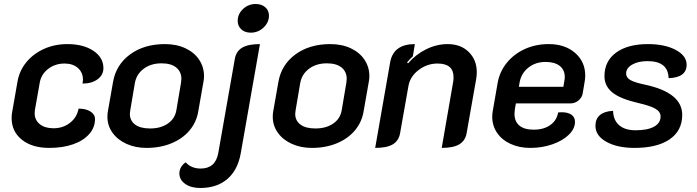

<svg xmlns="http://www.w3.org/2000/svg" viewBox="-20 -729 3478 958"><path d="M38 -140Q38 -156 41 -172L67 -320Q76 -375 111 -418Q146 -461 199.5 -485Q253 -509 316 -509Q396 -509 446 -475.5Q496 -442 496 -389Q496 -355 467 -333.5Q438 -312 392 -312Q394 -324 394 -331Q394 -367 369 -389.5Q344 -412 302 -412Q255 -412 220 -385Q185 -358 178 -315L154 -179Q153 -174 153 -164Q153 -130 178.5 -109.5Q204 -89 247 -89Q294 -89 329 -116Q364 -143 372 -187Q409 -187 431.5 -172.5Q454 -158 454 -135Q454 -93 425 -60Q396 -27 344.5 -9Q293 9 226 9Q140 9 89 -32Q38 -73 38 -140Z M516 -146Q516 -163 518 -172L544 -320Q559 -406 629 -457.5Q699 -509 803 -509Q861 -509 905.5 -488Q950 -467 974 -430.5Q998 -394 998 -349Q998 -335 995 -320L969 -172Q960 -119 925.5 -78Q891 -37 835.5 -14Q780 9 711 9Q656 9 611.5 -11Q567 -31 541.5 -66.5Q516 -102 516 -146ZM860 -179 883 -315Q885 -329 885 -335Q885 -371 859.5 -392Q834 -413 786 -413Q733 -413 697 -386Q661 -359 653 -315L630 -179Q628 -167 628 -161Q628 -127 654 -107.5Q680 -88 729 -88Q782 -88 817.5 -112.5Q853 -137 860 -179Z M1166 -625Q1166 -659 1192.5 -684Q1219 -709 1256 -709Q1285 -709 1303.5 -693Q1322 -677 1322 -651Q1322 -617 1295 -591.5Q1268 -566 1231 -566Q1202 -566 1184 -582.5Q1166 -599 1166 -625ZM875 136Q875 119 884 104Q893 89 907 81Q918 95 937.5 103.5Q957 112 981 112Q1055 112 1069 35L1152 -437Q1159 -474 1189 -491.5Q1219 -509 1277 -509L1181 37Q1166 120 1114 164.5Q1062 209 979 209Q933 209 904 188.5Q875 168 875 136Z M1341 -146Q1341 -163 1343 -172L1369 -320Q1384 -406 1454 -457.5Q1524 -509 1628 -509Q1686 -509 1730.5 -488Q1775 -467 1799 -430.5Q1823 -394 1823 -349Q1823 -335 1820 -320L1794 -172Q1785 -119 1750.5 -78Q1716 -37 1660.5 -14Q1605 9 1536 9Q1481 9 1436.5 -11Q1392 -31 1366.5 -66.5Q1341 -102 1341 -146ZM1685 -179 1708 -315Q1710 -329 1710 -335Q1710 -371 1684.5 -392Q1659 -413 1611 -413Q1558 -413 1522 -386Q1486 -359 1478 -315L1455 -179Q1453 -167 1453 -161Q1453 -127 1479 -107.5Q1505 -88 1554 -88Q1607 -88 1642.5 -112.5Q1678 -137 1685 -179Z M1927 -420Q1944 -509 2050 -509L2040 -448Q2024 -434 2011 -417L2016 -413Q2055 -458 2107 -483.5Q2159 -509 2214 -509Q2279 -509 2319 -469.5Q2359 -430 2359 -368Q2359 -353 2356 -335L2308 -63Q2301 -26 2271 -8.5Q2241 9 2184 9L2241 -320Q2243 -329 2243 -344Q2243 -412 2163 -412Q2111 -412 2068.5 -379.5Q2026 -347 2018 -300L1976 -63Q1969 -26 1939.5 -8.5Q1910 9 1852 9Z M2436 -147Q2436 -162 2439 -177L2463 -315Q2473 -372 2509 -416Q2545 -460 2599 -484.5Q2653 -509 2718 -509Q2799 -509 2849.5 -465Q2900 -421 2900 -352Q2900 -337 2897 -320L2887 -261Q2883 -241 2865.5 -227Q2848 -213 2826 -213H2554L2549 -184Q2547 -168 2547 -162Q2547 -123 2571.5 -102.5Q2596 -82 2643 -82Q2693 -82 2725.5 -105Q2758 -128 2765 -168Q2771 -169 2782 -169Q2814 -169 2831.5 -156.5Q2849 -144 2849 -121Q2849 -87 2818.5 -57Q2788 -27 2736.5 -9Q2685 9 2626 9Q2571 9 2527.5 -11Q2484 -31 2460 -66.5Q2436 -102 2436 -147ZM2791 -296 2795 -320Q2798 -334 2798 -345Q2798 -380 2773 -400Q2748 -420 2702 -420Q2653 -420 2617.5 -392.5Q2582 -365 2573 -320L2569 -296Z M2951 -101Q2951 -136 2973.5 -155Q2996 -174 3039 -176Q3040 -130 3069 -104.5Q3098 -79 3151 -79Q3211 -79 3243.5 -97Q3276 -115 3276 -148Q3276 -171 3251 -186Q3226 -201 3165 -215Q3074 -236 3035 -268Q2996 -300 2996 -349Q2996 -424 3054 -466.5Q3112 -509 3213 -509Q3297 -509 3351.5 -480Q3406 -451 3406 -406Q3406 -342 3316 -339Q3314 -424 3211 -424Q3164 -424 3134 -406.5Q3104 -389 3104 -362Q3104 -342 3125.5 -329.5Q3147 -317 3201 -306Q3384 -266 3384 -156Q3384 -77 3321.5 -34Q3259 9 3146 9Q3060 9 3005.5 -21.5Q2951 -52 2951 -101Z"/></svg>

Font: K2D SemiBold
Style: Italic
Weight: 600
Italic angle: -10°
Designer: Katatrad Aksorn Co.,Ltd.
Foundry: Cadson Demak Co.,Ltd.
Version: Version 1.000; ttfautohint (v1.6)